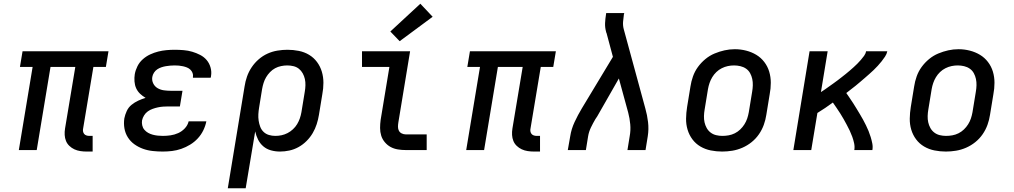

<svg xmlns="http://www.w3.org/2000/svg" viewBox="-20 -805 5440 1030"><path d="M445 8Q428 8 411 5.5Q394 3 379 -4Q364 -11 352 -22.5Q340 -34 334 -49Q328 -64 327 -81Q326 -98 329 -116L384 -446H251L177 0H81L155 -446H87L101 -530H562L548 -446H481L426 -116Q424 -108 425.5 -100Q427 -92 431.5 -86.5Q436 -81 443.5 -78.5Q451 -76 459 -76H477V8Z M853 8Q826 8 798.5 5Q771 2 746.5 -7Q722 -16 701 -31Q680 -46 666 -68Q652 -90 647.5 -116.5Q643 -143 647 -170Q651 -190 660 -209.5Q669 -229 685.5 -242.5Q702 -256 721.5 -265Q741 -274 761 -280Q745 -289 731.5 -302Q718 -315 710.5 -331.5Q703 -348 701.5 -368Q700 -388 703 -407Q707 -429 717.5 -450Q728 -471 746 -487Q764 -503 785.5 -513Q807 -523 829 -528.5Q851 -534 873 -536Q895 -538 917 -538Q941 -538 965 -536Q989 -534 1011 -527.5Q1033 -521 1053.5 -510.5Q1074 -500 1088.5 -483Q1103 -466 1109.5 -443Q1116 -420 1112 -397Q1112 -395 1111.5 -393Q1111 -391 1110 -388H1015Q1015 -389 1015 -390Q1015 -391 1015 -392Q1017 -403 1013 -413.5Q1009 -424 1001 -431.5Q993 -439 983 -443Q973 -447 962 -449.5Q951 -452 940 -453Q929 -454 917 -454Q905 -454 893.5 -453Q882 -452 870 -450Q858 -448 846 -444Q834 -440 823.5 -433Q813 -426 806 -415Q799 -404 797 -392Q794 -374 802 -357.5Q810 -341 825.5 -332Q841 -323 859.5 -320.5Q878 -318 896 -318H959L945 -234H882Q869 -234 855 -233Q841 -232 827 -229Q813 -226 799 -221Q785 -216 773 -207.5Q761 -199 753 -186Q745 -173 742 -159Q740 -146 743 -132.5Q746 -119 754.5 -109Q763 -99 774.5 -92.5Q786 -86 799 -82.5Q812 -79 825.5 -77.5Q839 -76 853 -76Q874 -76 895 -79Q916 -82 936 -91Q956 -100 971.5 -116.5Q987 -133 992 -154H1087Q1082 -129 1070.5 -105.5Q1059 -82 1041 -62.5Q1023 -43 1000 -29Q977 -15 952.5 -6.5Q928 2 903 5Q878 8 853 8Z M1202 205 1292 -341Q1296 -368 1305 -394Q1314 -420 1330 -444Q1346 -468 1368 -487Q1390 -506 1415.5 -517.5Q1441 -529 1468.5 -533.5Q1496 -538 1522 -538Q1553 -538 1583 -532Q1613 -526 1638 -511Q1663 -496 1680.5 -472.5Q1698 -449 1706.5 -420.5Q1715 -392 1715 -361Q1715 -330 1709 -299L1691 -189Q1687 -164 1679 -139Q1671 -114 1657.5 -91Q1644 -68 1624.5 -48.5Q1605 -29 1581.5 -16Q1558 -3 1532.5 2.5Q1507 8 1482 8Q1457 8 1433.5 1.5Q1410 -5 1392.5 -20Q1375 -35 1364.5 -56Q1354 -77 1349 -100L1298 205ZM1457 -76Q1474 -76 1490.5 -79.5Q1507 -83 1522.5 -91Q1538 -99 1551.5 -111.5Q1565 -124 1574 -139Q1583 -154 1588.5 -170Q1594 -186 1597 -203L1615 -313Q1618 -330 1618.5 -347.5Q1619 -365 1615.5 -381Q1612 -397 1604 -411.5Q1596 -426 1583.5 -436Q1571 -446 1554.5 -450Q1538 -454 1521 -454Q1505 -454 1488 -450.5Q1471 -447 1456 -439Q1441 -431 1428.5 -418Q1416 -405 1407.5 -390.5Q1399 -376 1394 -360Q1389 -344 1386 -327L1370 -228Q1367 -210 1366 -192.5Q1365 -175 1367.5 -158Q1370 -141 1376 -125Q1382 -109 1394 -97.5Q1406 -86 1422.5 -81Q1439 -76 1457 -76Z M2157 0Q2135 0 2114 -3.5Q2093 -7 2075.5 -16.5Q2058 -26 2044.5 -42Q2031 -58 2025 -77.5Q2019 -97 2019 -118.5Q2019 -140 2022 -162L2069 -446H1922V-530H2180L2117 -148Q2115 -136 2115 -124.5Q2115 -113 2120 -103.5Q2125 -94 2135.5 -89Q2146 -84 2157 -84H2269V0ZM2124 -584 2074 -636 2235 -785 2301 -715Z M2845 8Q2828 8 2811 5.5Q2794 3 2779 -4Q2764 -11 2752 -22.5Q2740 -34 2734 -49Q2728 -64 2727 -81Q2726 -98 2729 -116L2784 -446H2651L2577 0H2481L2555 -446H2487L2501 -530H2962L2948 -446H2881L2826 -116Q2824 -108 2825.5 -100Q2827 -92 2831.5 -86.5Q2836 -81 2843.5 -78.5Q2851 -76 2859 -76H2877V8Z M3026 0 3039 -74Q3045 -113 3062.5 -150.5Q3080 -188 3101 -223L3268 -500L3234 -627Q3233 -629 3232 -631.5Q3231 -634 3231 -636Q3225 -658 3226 -681Q3227 -704 3231 -728L3232 -735H3329L3327 -728Q3324 -708 3322.5 -688Q3321 -668 3326 -649L3442 -223Q3452 -188 3456.5 -150Q3461 -112 3455 -74L3443 0H3346L3358 -74Q3364 -106 3361 -138.5Q3358 -171 3350 -201L3300 -384L3184 -181Q3181 -177 3179 -173.5Q3177 -170 3174 -166Q3161 -144 3150 -121Q3139 -98 3135 -74L3123 0Z M3854 8Q3823 8 3793 2Q3763 -4 3737.5 -19Q3712 -34 3694.5 -57.5Q3677 -81 3668.5 -109.5Q3660 -138 3660.5 -169Q3661 -200 3666 -231L3684 -341Q3688 -368 3697.5 -395Q3707 -422 3724 -445.5Q3741 -469 3764 -488Q3787 -507 3813.5 -518Q3840 -529 3867 -535Q3894 -541 3922 -541Q3953 -541 3982.5 -533.5Q4012 -526 4037 -511Q4062 -496 4080 -472.5Q4098 -449 4106.5 -420.5Q4115 -392 4115 -361Q4115 -330 4109 -299L4091 -189Q4087 -162 4077.5 -135.5Q4068 -109 4051.5 -85Q4035 -61 4012 -42.5Q3989 -24 3962.5 -12.5Q3936 -1 3908.5 3.5Q3881 8 3854 8ZM3855 -76Q3872 -76 3889 -79Q3906 -82 3922 -90Q3938 -98 3951 -110.5Q3964 -123 3973.5 -138Q3983 -153 3988.5 -169.5Q3994 -186 3997 -203L4015 -313Q4018 -330 4018.5 -347.5Q4019 -365 4015.5 -381.5Q4012 -398 4004 -412.5Q3996 -427 3982.5 -436.5Q3969 -446 3952 -450Q3935 -454 3918 -454Q3901 -454 3884.5 -450.5Q3868 -447 3852 -439Q3836 -431 3823 -418.5Q3810 -406 3801 -391Q3792 -376 3786.5 -360Q3781 -344 3778 -327L3760 -217Q3757 -200 3756.5 -182.5Q3756 -165 3759.5 -149Q3763 -133 3771 -118.5Q3779 -104 3792 -94Q3805 -84 3821.5 -80Q3838 -76 3855 -76Q3855 -76 3855 -76Q3855 -76 3855 -76Z M4236 0 4323 -530H4420L4384 -311Q4395 -318 4406.5 -326Q4418 -334 4429 -342Q4440 -350 4451.5 -358Q4463 -366 4474 -374.5Q4485 -383 4496 -391.5Q4507 -400 4517.5 -408.5Q4528 -417 4538.5 -426Q4549 -435 4559.5 -444.5Q4570 -454 4579.5 -463.5Q4589 -473 4598 -483.5Q4607 -494 4615.5 -505.5Q4624 -517 4626 -530H4740Q4737 -515 4728 -501.5Q4719 -488 4709.5 -476Q4700 -464 4689 -452Q4678 -440 4666.5 -429Q4655 -418 4643 -407.5Q4631 -397 4619 -386.5Q4607 -376 4594.5 -365.5Q4582 -355 4570 -345Q4558 -335 4545 -325.5Q4532 -316 4520 -306Q4529 -293 4538.5 -279Q4548 -265 4557.5 -250.5Q4567 -236 4575.5 -221.5Q4584 -207 4593 -192.5Q4602 -178 4610 -163Q4618 -148 4625.5 -133Q4633 -118 4639.5 -102Q4646 -86 4651 -69.5Q4656 -53 4659.5 -35.5Q4663 -18 4660 0H4563Q4566 -18 4562 -36.5Q4558 -55 4552 -71.5Q4546 -88 4538.5 -104Q4531 -120 4522.5 -135.5Q4514 -151 4505.5 -166.5Q4497 -182 4487.5 -196.5Q4478 -211 4468 -226Q4458 -241 4448 -255Q4428 -240 4407 -226Q4386 -212 4365 -199L4332 0Z M5054 8Q5023 8 4993 2Q4963 -4 4937.5 -19Q4912 -34 4894.5 -57.5Q4877 -81 4868.5 -109.5Q4860 -138 4860.5 -169Q4861 -200 4866 -231L4884 -341Q4888 -368 4897.5 -395Q4907 -422 4924 -445.5Q4941 -469 4964 -488Q4987 -507 5013.5 -518Q5040 -529 5067 -535Q5094 -541 5122 -541Q5153 -541 5182.5 -533.5Q5212 -526 5237 -511Q5262 -496 5280 -472.5Q5298 -449 5306.5 -420.5Q5315 -392 5315 -361Q5315 -330 5309 -299L5291 -189Q5287 -162 5277.5 -135.5Q5268 -109 5251.5 -85Q5235 -61 5212 -42.5Q5189 -24 5162.5 -12.5Q5136 -1 5108.5 3.5Q5081 8 5054 8ZM5055 -76Q5072 -76 5089 -79Q5106 -82 5122 -90Q5138 -98 5151 -110.5Q5164 -123 5173.5 -138Q5183 -153 5188.5 -169.5Q5194 -186 5197 -203L5215 -313Q5218 -330 5218.5 -347.5Q5219 -365 5215.5 -381.5Q5212 -398 5204 -412.5Q5196 -427 5182.5 -436.5Q5169 -446 5152 -450Q5135 -454 5118 -454Q5101 -454 5084.5 -450.5Q5068 -447 5052 -439Q5036 -431 5023 -418.5Q5010 -406 5001 -391Q4992 -376 4986.5 -360Q4981 -344 4978 -327L4960 -217Q4957 -200 4956.5 -182.5Q4956 -165 4959.5 -149Q4963 -133 4971 -118.5Q4979 -104 4992 -94Q5005 -84 5021.5 -80Q5038 -76 5055 -76Q5055 -76 5055 -76Q5055 -76 5055 -76Z"/></svg>

Font: Iosevka Curly Slab MdExObl
Style: Regular
Weight: 500
Width: 7
Italic angle: -9°
Monospace: yes
Designer: Belleve Invis
Foundry: Belleve Invis
Version: Version 11.1.0; ttfautohint (v1.8.3)